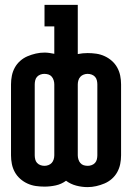

<svg xmlns="http://www.w3.org/2000/svg" viewBox="-20 -755 540 785"><path d="M338 10Q315 10 292 4Q269 -2 250 -16Q231 -2 208 3Q185 8 162 8Q144 8 126.5 5.5Q109 3 92.5 -4.5Q76 -12 62.5 -24Q49 -36 40.5 -51.5Q32 -67 28.5 -84.5Q25 -102 25 -120V-410Q25 -428 28.5 -445.5Q32 -463 40.5 -478.5Q49 -494 62.5 -506Q76 -518 92.5 -525Q109 -532 126.5 -536Q144 -540 162 -540Q172 -540 182 -538.5Q192 -537 202 -535V-647H162V-735H298V-534Q308 -536 318 -537Q328 -538 338 -538Q356 -538 373.5 -535.5Q391 -533 407.5 -525.5Q424 -518 437.5 -506Q451 -494 459.5 -478.5Q468 -463 471.5 -445.5Q475 -428 475 -410V-120Q475 -102 471.5 -84.5Q468 -67 459.5 -51.5Q451 -36 437.5 -24Q424 -12 407.5 -5Q391 2 373.5 6Q356 10 338 10ZM162 -77Q170 -77 178 -80Q186 -83 191.5 -89Q197 -95 199.5 -103.5Q202 -112 202 -120V-410Q202 -418 199.5 -426.5Q197 -435 191.5 -441.5Q186 -448 178 -450.5Q170 -453 161 -453Q153 -453 145 -450Q137 -447 131.5 -441Q126 -435 124 -426.5Q122 -418 122 -410V-120Q122 -112 124 -103.5Q126 -95 131.5 -89Q137 -83 145 -80Q153 -77 162 -77ZM339 -77Q347 -77 355 -80Q363 -83 368.5 -89Q374 -95 376 -103.5Q378 -112 378 -120V-410Q378 -418 376 -426.5Q374 -435 368.5 -441Q363 -447 355 -450Q347 -453 338 -453Q330 -453 322 -450Q314 -447 308.5 -441Q303 -435 300.5 -426.5Q298 -418 298 -410V-120Q298 -112 300.5 -103.5Q303 -95 308.5 -88.5Q314 -82 322 -79.5Q330 -77 339 -77Z"/></svg>

Font: Iosevka Slab Semibold
Style: Regular
Weight: 600
Monospace: yes
Designer: Belleve Invis
Foundry: Belleve Invis
Version: Version 11.1.1; ttfautohint (v1.8.3)